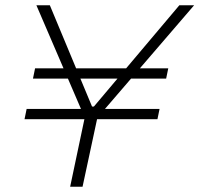

<svg xmlns="http://www.w3.org/2000/svg" viewBox="-20 -708 756 728"><path d="M246 0 300 -256H73L81 -295H287L118 -688H169L329 -304H336L660 -688H716L378 -295H585L577 -256H348L293 0ZM105 -410 113 -449H618L610 -410Z"/></svg>

Font: Saira SemiExpanded ExtraLight
Style: Italic
Weight: 250
Width: 6
Italic angle: -12°
Designer: Hector Gatti with collaboration of the Omnibus-Type team
Foundry: Omnibus-Type
Version: Version 1.101